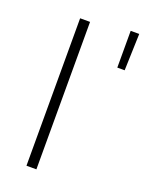

<svg xmlns="http://www.w3.org/2000/svg" viewBox="-145 -838 684 908"><g transform="rotate(20 197.0 -384.0)"><path d="M106 0H156V-742H106ZM351 -583H388L394 -768H351Z"/></g></svg>

Font: Chess Sans Light
Style: Regular
Weight: 300
Designer: Wolf Bōese
Foundry: Wolf Bōese
Version: Version 7.223;Glyphs 3.3 (3306)